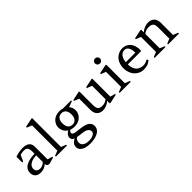

<svg xmlns="http://www.w3.org/2000/svg" viewBox="133 -1904 3308 3308"><g transform="rotate(-45 1787.0 -250.0)"><path d="M515.1 -43V-24.9L409.2 7.8Q377.9 14.6 356.4 0.7Q335 -13.2 335 -46.9Q271.5 12.2 186 12.2Q115.2 12.2 80.1 -24.4Q44.9 -61 44.9 -116.2Q44.9 -157.7 63.5 -189.7Q82 -221.7 110.8 -240.7Q139.6 -259.8 179.7 -272.5Q219.7 -285.2 256.8 -290Q293.9 -294.9 335 -295.9V-342.8Q335 -411.1 313.5 -438Q292 -464.8 242.2 -464.8Q204.6 -464.8 153.8 -453.1L102.1 -339.8H78.1V-479Q122.1 -494.6 170.9 -503.4Q219.7 -512.2 256.8 -512.2Q337.4 -512.2 381.1 -479.7Q424.8 -447.3 424.8 -373V-67.9ZM227.1 -44.9Q254.9 -44.9 284.2 -58.3Q313.5 -71.8 335 -95.2V-255.9Q237.3 -251.5 186 -216.1Q134.8 -180.7 134.8 -126Q134.8 -84 161.6 -64.5Q188.5 -44.9 227.1 -44.9Z M829.6 -20V0H559.6V-20L649.9 -55.2V-671.9L559.6 -707V-727.1L730 -762.2L739.7 -752V-55.2Z M1056.6 19Q1008.8 48.3 1008.8 111.8Q1008.8 140.6 1022.9 159.9Q1037.1 179.2 1059.1 190.7Q1081.1 202.1 1107.9 207Q1134.8 211.9 1159.7 211.9Q1185.5 211.9 1211.7 206.8Q1237.8 201.7 1258.5 191.7Q1279.3 181.6 1292.5 166.7Q1305.7 151.9 1305.7 131.8Q1305.7 101.1 1290.3 82.5Q1274.9 64 1248.5 53Q1222.2 42 1186.5 36.6Q1150.9 31.2 1110.4 26.9Q1093.3 24.9 1079.8 22.9Q1066.4 21 1056.6 19ZM1154.8 -136.2Q1104.5 -136.2 1062.5 -151.9Q1031.7 -131.3 1031.7 -100.1Q1031.7 -82 1052.5 -71.3Q1073.2 -60.5 1106.4 -55.9Q1139.6 -51.3 1179.7 -47.4Q1219.7 -43.5 1259.8 -35.2Q1299.8 -26.9 1333 -12.5Q1366.2 2 1387 31Q1407.7 60.1 1407.7 102.1Q1407.7 135.7 1391.6 163.6Q1375.5 191.4 1349.4 209.2Q1323.2 227.1 1288.1 239.3Q1252.9 251.5 1216.6 256.8Q1180.2 262.2 1142.6 262.2Q1037.6 262.2 978.5 225.8Q919.4 189.5 919.4 130.9Q919.4 46.4 1012.7 7.8Q954.6 -11.7 954.6 -64.9Q954.6 -127.4 1030.8 -168.9Q988.3 -194.8 965.6 -236.3Q942.9 -277.8 942.9 -324.2Q942.9 -359.9 957 -393.3Q971.2 -426.8 997.3 -453.4Q1023.4 -480 1064.5 -496.1Q1105.5 -512.2 1154.8 -512.2Q1197.8 -512.2 1233.4 -500H1429.7V-480L1322.8 -441.9Q1366.7 -390.6 1366.7 -324.2Q1366.7 -288.6 1352.3 -255.1Q1337.9 -221.7 1311.8 -195.1Q1285.6 -168.5 1244.9 -152.3Q1204.1 -136.2 1154.8 -136.2ZM1044.4 -324.2Q1044.4 -257.3 1073.7 -221.7Q1103 -186 1154.8 -186Q1206.1 -186 1235.4 -221.9Q1264.6 -257.8 1264.6 -324.2Q1264.6 -390.6 1235.4 -426.3Q1206.1 -461.9 1154.8 -461.9Q1103 -461.9 1073.7 -426.3Q1044.4 -390.6 1044.4 -324.2Z M1460 -457V-477.1L1629.9 -512.2L1639.6 -502V-176.8Q1639.6 -106.9 1664.1 -79.3Q1688.5 -51.8 1745.6 -51.8Q1813 -51.8 1863.8 -94.2V-421.9L1773.9 -457V-477.1L1943.8 -512.2L1953.6 -502V-67.9L2043.9 -43V-24.9L1874 12.2L1863.8 2V-56.2Q1830.1 -23.9 1785.6 -5.9Q1741.2 12.2 1696.8 12.2Q1667.5 12.2 1641.6 2.9Q1615.7 -6.3 1595 -25.1Q1574.2 -43.9 1562 -75.2Q1549.8 -106.4 1549.8 -147V-421.9Z M2383.8 -20V0H2113.8V-20L2203.6 -55.2V-421.9L2113.8 -457V-477.1L2283.7 -512.2L2293.9 -502V-55.2ZM2170.9 -659.2Q2170.9 -684.6 2188.7 -702.4Q2206.5 -720.2 2232.9 -720.2Q2258.3 -720.2 2276.1 -702.4Q2293.9 -684.6 2293.9 -659.2Q2293.9 -632.8 2276.1 -615Q2258.3 -597.2 2232.9 -597.2Q2206.5 -597.2 2188.7 -615Q2170.9 -632.8 2170.9 -659.2Z M2875.5 -247.1H2559.6Q2560.1 -192.4 2575.2 -151.9Q2590.3 -111.3 2616.2 -88.4Q2642.1 -65.4 2673.1 -54.7Q2704.1 -43.9 2740.7 -43.9Q2791.5 -43.9 2849.6 -78.1L2864.7 -48.8Q2823.7 -12.7 2782.7 -0.2Q2741.7 12.2 2689.5 12.2Q2644 12.2 2602.1 -7.1Q2560.1 -26.4 2528.3 -60.3Q2496.6 -94.2 2477.5 -143.6Q2458.5 -192.9 2458.5 -250Q2458.5 -304.2 2472.4 -348.9Q2486.3 -393.6 2509.3 -423.3Q2532.2 -453.1 2562.7 -473.6Q2593.3 -494.1 2625.2 -503.2Q2657.2 -512.2 2690.4 -512.2Q2731.9 -512.2 2767.3 -496.8Q2802.7 -481.4 2830.3 -451.4Q2857.9 -421.4 2873.8 -372.6Q2889.6 -323.7 2889.6 -261.2ZM2692.4 -464.8Q2636.2 -464.8 2602.8 -420.4Q2569.3 -376 2561.5 -298.8H2794.4Q2794.4 -377 2768.1 -420.9Q2741.7 -464.8 2692.4 -464.8Z M3229.5 -20V0H2964.8V-20L3054.7 -55.2V-421.9L2964.8 -457V-477.1L3134.8 -512.2L3144.5 -502V-442.9Q3179.2 -475.1 3225.6 -493.7Q3272 -512.2 3316.9 -512.2Q3382.3 -512.2 3425.5 -472.2Q3468.8 -432.1 3468.8 -353V-55.2L3558.6 -20V0H3293.5V-20L3378.9 -55.2V-323.2Q3378.9 -393.6 3353.8 -420.9Q3328.6 -448.2 3267.6 -448.2Q3194.8 -448.2 3144.5 -404.8V-55.2Z"/></g></svg>

Font: Amethysta
Style: Regular
Weight: 400
Designer: Konstantin Vinogradov, Alexei Vanyashin
Foundry: Cyreal (www.cyreal.org)
Version: Version 1.003